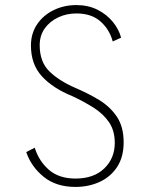

<svg xmlns="http://www.w3.org/2000/svg" viewBox="-20 -726 590 757"><path d="M277.5 11Q201 11 151.8 -29.2Q102.5 -69.5 83.5 -126.5L117 -143.5Q133.5 -90.5 173.2 -56.2Q213 -22 277.5 -22Q350 -22 391.2 -62Q432.5 -102 432.5 -162.5Q432.5 -211 409.8 -244.2Q387 -277.5 349 -301.5Q311 -325.5 265 -347Q188.5 -378 145.2 -425.2Q102 -472.5 102 -546.5Q102 -594.5 126.5 -630.5Q151 -666.5 191.8 -686.2Q232.5 -706 281 -706Q327.5 -706 364 -687.8Q400.5 -669.5 424.5 -640.2Q448.5 -611 457.5 -577.5L424.5 -562.5Q412 -609.5 376.5 -641.2Q341 -673 281 -673Q242.5 -673 209.5 -657.5Q176.5 -642 156.5 -614Q136.5 -586 136.5 -548Q136.5 -482 174.5 -444.8Q212.5 -407.5 277 -379.5Q327.5 -358 370.8 -331.8Q414 -305.5 440.8 -265.8Q467.5 -226 467.5 -165Q467.5 -107 441.8 -67.8Q416 -28.5 372.8 -8.8Q329.5 11 277.5 11Z"/></svg>

Font: Trispace SemiCondensed Thin
Style: Regular
Weight: 100
Width: 4
Designer: Tyler Finck
Foundry: Etcetera Type Company
Version: Version 1.210; ttfautohint (v1.8.3)